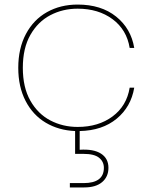

<svg xmlns="http://www.w3.org/2000/svg" viewBox="-20 -567 668 841"><path d="M320 -11Q411 -11 473 -57Q535 -103 548 -183H568Q554 -99 491 -47Q428 5 329 7V89Q390 85 422.5 106Q455 127 455 168Q455 207 427.5 230.5Q400 254 349 254H286V235H346Q435 235 435 168Q435 141 414 124Q393 107 346 107H309V7Q237 4 180.5 -29.5Q124 -63 92 -125Q60 -187 60 -270Q60 -355 93.5 -418Q127 -481 186 -514Q245 -547 320 -547Q423 -547 488.5 -494.5Q554 -442 568 -357H548Q535 -437 473 -483Q411 -529 320 -529Q255 -529 200.5 -500.5Q146 -472 113 -414Q80 -356 80 -270Q80 -184 113 -126Q146 -68 200.5 -39.5Q255 -11 320 -11Z"/></svg>

Font: Fz Poppins Thin
Style: Regular
Weight: 100
Designer: Ninad Kale (Devanagari), Jonny Pinhorn (Latin)
Foundry: Indian Type Foundry
Version: Vit hóa bi Vntype.Com & FontZin.Com